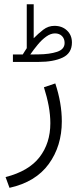

<svg xmlns="http://www.w3.org/2000/svg" viewBox="-20 -627 368 907"><path d="M87.4 -369.6Q91.8 -376.5 96.9 -384.8Q102.1 -393.1 106.4 -399.4V-606.9H139.2V-446.3Q160.6 -468.3 184.3 -486.6Q208 -504.9 237.3 -504.9Q273.4 -504.9 296.6 -482.9Q319.8 -460.9 319.8 -426.3Q319.8 -376 276.4 -355.2Q232.9 -334.5 162.1 -334.5H41V-369.6ZM161.6 -370.1Q214.4 -370.6 249.8 -382.3Q285.2 -394 285.2 -424.3Q285.2 -444.3 272.7 -456.8Q260.3 -469.2 239.7 -469.2Q219.2 -469.2 198.5 -454.3Q177.7 -439.5 158.7 -416.5Q139.6 -393.6 123 -369.6ZM24.9 260.3 6.3 209.5Q115.7 181.6 166.7 115.5Q217.8 49.3 217.8 -44.9Q217.8 -84 210 -126.5Q202.1 -168.9 187.5 -214.8L241.2 -232.9Q272 -140.1 272 -53.7Q272 63 210.2 147.9Q148.4 232.9 24.9 260.3Z"/></svg>

Font: Vazirmatn RD UI FD ExtraLight
Style: Regular
Weight: 200
Designer: Saber Rastikerdar
Foundry: Saber Rastikerdar
Version: Version 33.003